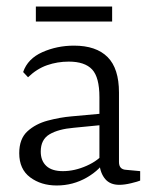

<svg xmlns="http://www.w3.org/2000/svg" viewBox="-20 -561 473 589"><path d="M154 8Q106 8 72.5 -17Q39 -42 39 -91Q39 -135 64 -158Q89 -181 126.5 -191Q164 -201 199 -204L298 -213V-178L206 -169Q159 -165 132 -149Q105 -133 105 -96Q105 -68 122 -52Q139 -36 173 -36Q209 -36 246 -52.5Q283 -69 301 -94L309 -78Q289 -41 246.5 -16.5Q204 8 154 8ZM51 -340Q65 -381 110 -401Q155 -421 207 -421Q275 -421 310 -386Q345 -351 345 -277V-64Q345 -41 367 -40L410 -36V-7Q403 -4 382.5 1Q362 6 346 6Q318 6 303 -11.5Q288 -29 285 -58V-263Q285 -324 262.5 -348Q240 -372 191 -372Q156 -372 124.5 -361Q93 -350 66 -324ZM90 -541H324V-495H90Z"/></svg>

Font: Yrsa Light
Style: Regular
Weight: 300
Designer: Anna Giedrys (Yrsa+Rasa design), David Brezina (Yrsa art-direction, Rasa art-direction, design)
Foundry: Rosetta Type Foundry
Version: Version 2.004